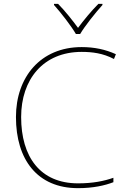

<svg xmlns="http://www.w3.org/2000/svg" viewBox="-20 -1062 654 999"><path d="M375 -885H397C421 -926 476 -995 513 -1036V-1042H492C455 -1005 414 -955 386 -917C358 -955 319 -1005 282 -1042H261V-1036C298 -995 351 -926 375 -885ZM405 -792C460 -792 516 -785 573 -755L583 -780C528 -805 470 -817 405 -817C191 -817 63 -661 63 -453C63 -232 174 -83 386 -83C465 -83 526 -97 570 -114V-137C522 -120 463 -108 386 -108C189 -108 90 -246 90 -453C90 -648 204 -792 405 -792Z"/></svg>

Font: Noto Sans Telugu UI Thin
Style: Regular
Weight: 100
Designer: Jelle Bosma - Monotype Design Team
Foundry: Monotype Imaging Inc.
Version: Version 2.005